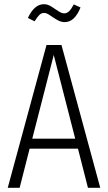

<svg xmlns="http://www.w3.org/2000/svg" viewBox="-20 -901 518 921"><path d="M191.9 -838.9Q178.7 -838.9 169.2 -829.8Q159.7 -820.8 146 -798.8L113.8 -814.9Q144.5 -880.9 190.9 -880.9Q208 -880.9 225.8 -869.9Q243.7 -858.9 259.5 -847.9Q275.4 -836.9 288.1 -836.9Q300.8 -836.9 311.3 -846.9Q321.8 -856.9 334 -879.9L366.2 -865.2Q338.4 -794.9 290 -794.9Q272 -794.9 253.4 -805.9Q234.9 -816.9 219.2 -827.9Q203.6 -838.9 191.9 -838.9ZM401.9 0 354 -188H122.1L74.2 0H17.1L203.1 -685.1H274.9L460.9 0ZM134.8 -235.8H340.8L237.8 -637.2Z"/></svg>

Font: Fira Sans Compressed Light
Style: Regular
Weight: 300
Width: 1
Designer: Carrois Corporate & Edenspiekermann AG
Foundry: Carrois Corporate GbR & Edenspiekermann AG
Version: Version 4.203;PS 004.203;hotconv 1.0.88;makeotf.lib2.5.64775